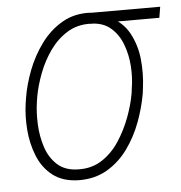

<svg xmlns="http://www.w3.org/2000/svg" viewBox="-44 -571 589 624"><g transform="rotate(-5 250.5 -259.5)"><path d="M38.1 -253.4 41 -272Q47.9 -314.5 65.4 -360.1Q83 -405.8 111.8 -445.1Q140.6 -484.4 180.9 -507.8Q221.2 -531.2 272.9 -528.8Q282.2 -528.3 292.2 -525.4Q302.2 -522.5 311.8 -518.3Q321.3 -514.2 330.1 -509.8Q375.5 -489.7 397.2 -450.2Q418.9 -410.6 423.6 -363.5Q428.2 -316.4 422.4 -272L419.9 -252Q412.1 -207 395 -160.9Q377.9 -114.7 349.9 -75.7Q321.8 -36.6 281.7 -12.9Q241.7 10.7 189 10.3Q136.7 9.3 104.2 -15.9Q71.8 -41 55.4 -81.5Q39.1 -122.1 35.6 -167.5Q32.2 -212.9 38.1 -253.4ZM77.6 -272.5 74.7 -253.9Q69.8 -221.2 71.5 -181.9Q73.2 -142.6 85 -106.9Q96.7 -71.3 122.3 -48.3Q147.9 -25.4 190.4 -24.9Q234.4 -23.9 267.6 -45.7Q300.8 -67.4 324 -102.8Q347.2 -138.2 362.3 -178.5Q377.4 -218.8 383.8 -255.4L386.2 -273.9Q391.6 -306.6 389.2 -344.2Q386.7 -381.8 374 -415.5Q361.3 -449.2 336.2 -470.9Q311 -492.7 269.5 -493.2Q226.6 -494.1 193.6 -473.4Q160.6 -452.6 137.2 -419.4Q113.8 -386.2 98.9 -347.2Q84 -308.1 77.6 -272.5ZM501 -528.3 495.1 -492.7H269.5L275.4 -528.3Z"/></g></svg>

Font: Roboto Condensed ExtraLight
Style: Italic
Weight: 250
Italic angle: -12°
Designer: Christian Robertson
Foundry: Google
Version: Version 3.008; 2023